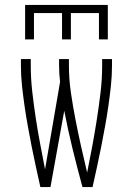

<svg xmlns="http://www.w3.org/2000/svg" viewBox="-20 -760 540 780"><path d="M82 -600V-740H418V-600H382V-707H268V-600H232V-707H118V-600ZM144 0Q135 -41 126 -81.5Q117 -122 109 -163Q101 -204 93.5 -245Q86 -286 80 -327.5Q74 -369 69.5 -410.5Q65 -452 65 -494V-520H105V-494Q105 -441 111 -388Q117 -335 125 -282Q133 -229 143 -176.5Q153 -124 163 -72L224 -427Q222 -444 221 -460.5Q220 -477 220 -494V-520H260V-494Q260 -439 268 -384Q276 -329 286.5 -275Q297 -221 309 -167Q321 -113 334 -59Q345 -113 355 -167Q365 -221 373.5 -275.5Q382 -330 388.5 -384.5Q395 -439 395 -494V-520H435V-494Q435 -452 430.5 -410.5Q426 -369 420 -327.5Q414 -286 406.5 -245Q399 -204 391 -163Q383 -122 374 -81.5Q365 -41 356 0H315Q294 -77 275 -154.5Q256 -232 241 -310L185 0Z"/></svg>

Font: Iosevka SS04 Extralight
Style: Regular
Weight: 200
Monospace: yes
Designer: Belleve Invis
Foundry: Belleve Invis
Version: Version 19.0.0; ttfautohint (v1.8.4)